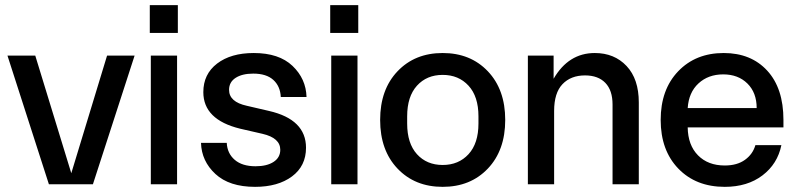

<svg xmlns="http://www.w3.org/2000/svg" viewBox="-20 -716 3093 746"><path d="M170 0 9 -500H117L257 -43L396 -500H503L341 0Z M566 0V-500H668V0ZM562 -588H671V-696H562Z M913 -216Q770 -251 770 -358Q770 -428 823.5 -469Q877 -510 966 -510Q1064 -510 1116.5 -460Q1169 -410 1171 -339H1071Q1069 -381 1042 -405.5Q1015 -430 964 -430Q921 -430 895.5 -413.5Q870 -397 870 -367Q870 -320 939 -305L1025 -285Q1169 -252 1169 -142Q1169 -71 1114.5 -30.5Q1060 10 971 10Q871 10 817 -40Q763 -90 761 -161H861Q863 -120 892 -95Q921 -70 973 -70Q1017 -70 1043 -87Q1069 -104 1069 -134Q1069 -180 1000 -196Z M1267 0V-500H1369V0ZM1263 -588H1372V-696H1263Z M1875.5 -61Q1808 10 1700 10Q1592 10 1524.5 -61Q1457 -132 1457 -250Q1457 -368 1524.5 -439Q1592 -510 1700 -510Q1808 -510 1875.5 -439Q1943 -368 1943 -250Q1943 -132 1875.5 -61ZM1562 -236Q1562 -159 1600 -117Q1638 -75 1700 -75Q1762 -75 1800.5 -117Q1839 -159 1839 -236V-264Q1839 -341 1800.5 -383Q1762 -425 1700 -425Q1638 -425 1600 -383Q1562 -341 1562 -264Z M2031 0V-500H2131V-410Q2189 -510 2291 -510Q2367 -510 2414.5 -459.5Q2462 -409 2462 -318V0H2360V-310Q2360 -365 2332 -394Q2304 -423 2253 -423Q2198 -423 2165.5 -389Q2133 -355 2133 -285V0Z M2796 10Q2684 10 2615.5 -61Q2547 -132 2547 -250Q2547 -368 2615 -439Q2683 -510 2792 -510Q2898 -510 2961 -441.5Q3024 -373 3024 -250V-221H2652Q2653 -152 2692 -112.5Q2731 -73 2796 -73Q2844 -73 2874.5 -95Q2905 -117 2915 -152H3016Q3001 -79 2942.5 -34.5Q2884 10 2796 10ZM2652 -296H2920Q2920 -356 2884 -391.5Q2848 -427 2790 -427Q2732 -427 2694 -392Q2656 -357 2652 -296Z"/></svg>

Font: TASA Orbiter Display Medium
Style: Regular
Weight: 500
Designer: Weizhong Zhang
Version: Version 1.000;Glyphs 3.1.2 (3151)